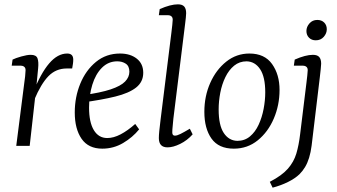

<svg xmlns="http://www.w3.org/2000/svg" viewBox="-20 -673 1553 886"><path d="M55 0 92 -290Q94 -302 96 -321Q98 -340 98 -349Q98 -360 91.5 -365Q85 -370 76 -370H34L38 -398Q52 -405 78.5 -412.5Q105 -420 122 -420Q147 -420 153 -404Q159 -388 156 -358L148 -276L117 0ZM133 -246Q168 -335 207 -380.5Q246 -426 290 -426Q304 -426 311 -419Q318 -412 318 -398Q318 -388 316.5 -378Q315 -368 313 -357H288Q238 -357 203.5 -321.5Q169 -286 138 -212Z M534 -426Q581 -426 611 -402.5Q641 -379 641 -337Q641 -295 608 -269Q575 -243 512 -227.5Q449 -212 360 -200L364 -234Q444 -245 490.5 -260.5Q537 -276 557 -296.5Q577 -317 577 -342Q577 -368 560.5 -379Q544 -390 521 -390Q480 -390 450.5 -360.5Q421 -331 406 -282Q391 -233 391 -176Q391 -109 413 -72.5Q435 -36 475 -36Q504 -36 536.5 -53Q569 -70 604 -101L622 -76Q592 -39 548 -13Q504 13 452 13Q388 13 356.5 -32.5Q325 -78 325 -154Q325 -225 350.5 -287Q376 -349 423 -387.5Q470 -426 534 -426Z M753 7Q713 7 713 -36Q713 -48 715 -68.5Q717 -89 721 -121L771 -523Q773 -541 775 -557.5Q777 -574 777 -582Q777 -593 770.5 -598Q764 -603 755 -603H713L717 -631Q767 -653 801 -653Q821 -653 830 -643Q839 -633 839 -612Q839 -604 837.5 -591Q836 -578 834 -561L780 -125Q779 -110 777 -92.5Q775 -75 775 -62Q775 -47 787 -47Q797 -47 813 -55Q829 -63 856 -79L869 -53Q844 -25 811.5 -9Q779 7 753 7Z M1059 13Q989 13 956 -33.5Q923 -80 923 -157Q923 -229 950 -290Q977 -351 1024 -388.5Q1071 -426 1131 -426Q1201 -426 1235.5 -377.5Q1270 -329 1270 -258Q1270 -188 1243.5 -126Q1217 -64 1169.5 -25.5Q1122 13 1059 13ZM1075 -23Q1109 -23 1133.5 -43.5Q1158 -64 1173.5 -97.5Q1189 -131 1196.5 -170.5Q1204 -210 1204 -247Q1204 -318 1180.5 -353.5Q1157 -389 1118 -390Q1085 -390 1060.5 -370Q1036 -350 1020 -317Q1004 -284 996.5 -245Q989 -206 989 -168Q989 -95 1012.5 -59.5Q1036 -24 1075 -23Z M1238 193 1225 166Q1281 137 1308.5 105.5Q1336 74 1347.5 35.5Q1359 -3 1365 -54L1394 -290Q1396 -308 1398 -324.5Q1400 -341 1400 -349Q1400 -360 1393.5 -365Q1387 -370 1378 -370H1336L1340 -398Q1390 -420 1424 -420Q1444 -420 1453 -410Q1462 -400 1462 -379Q1462 -371 1460 -354Q1458 -337 1456 -318L1418 -1Q1414 30 1406.5 54.5Q1399 79 1388 97.5Q1377 116 1362 131Q1341 151 1308.5 167Q1276 183 1238 193ZM1437 -487Q1418 -487 1406 -499Q1394 -511 1394 -530Q1394 -549 1408 -565Q1422 -581 1444 -581Q1464 -581 1476 -569Q1488 -557 1488 -538Q1488 -519 1474 -503Q1460 -487 1437 -487Z"/></svg>

Font: Yrsa Light
Style: Italic
Weight: 300
Italic angle: -7.10001°
Designer: Anna Giedrys (Yrsa+Rasa design), David Brezina (Yrsa art-direction, Rasa art-direction, design)
Foundry: Rosetta Type Foundry
Version: Version 2.004